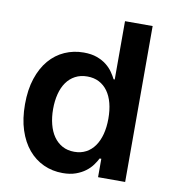

<svg xmlns="http://www.w3.org/2000/svg" viewBox="-82 -799 795 882"><g transform="rotate(10 315.0 -358.5)"><path d="M268.5 9.6Q220.2 9.6 179.2 -9.2Q138.1 -28.1 108 -63.9Q77.8 -99.8 60.7 -152.2Q43.7 -204.5 43.7 -272Q43.7 -340.2 61.1 -392.6Q78.5 -445 108.8 -480.5Q139.2 -516 180.4 -534.3Q221.6 -552.6 268.8 -552.6Q305 -552.6 331.1 -543Q357.2 -533.4 375.5 -518.8Q393.8 -504.3 405.5 -487.2Q417.3 -470.2 424.7 -455.3H430V-727.3H558.9V0H432.5V-85.9H424.7Q417.3 -71 405 -54.2Q392.8 -37.3 374.1 -23.3Q355.5 -9.2 329.5 0.2Q303.6 9.6 268.5 9.6ZM304.3 -95.9Q335.2 -95.9 359 -108.7Q382.8 -121.4 399.1 -144.7Q415.5 -168 424 -200.5Q432.5 -233 432.5 -272.7Q432.5 -312.5 424.2 -344.6Q415.8 -376.8 399.5 -399.5Q383.2 -422.2 359.2 -434.7Q335.2 -447.1 304.3 -447.1Q272.4 -447.1 248 -434.1Q223.7 -421.2 207.4 -398.1Q191.1 -375 182.9 -342.9Q174.7 -310.7 174.7 -272.7Q174.7 -234.4 183.1 -201.9Q191.4 -169.4 207.7 -146Q224.1 -122.5 248.2 -109.2Q272.4 -95.9 304.3 -95.9Z"/></g></svg>

Font: Interop SemBd
Style: Regular
Weight: 600
Designer: Rasmus Andersson, Google, Jang Haemin
Foundry: jhaemin
Version: Version 1.008